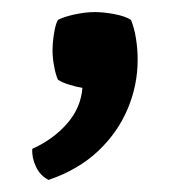

<svg xmlns="http://www.w3.org/2000/svg" viewBox="-20 -137 309 318"><path d="M197 -104Q202.5 -90.5 205.2 -73.2Q208 -56 208 -38Q208 4 191.5 43.2Q175 82.5 142.5 113.2Q110 144 60.5 161Q46.5 154 39.5 139Q32.5 124 33.5 109.5Q68 94 91 67.8Q114 41.5 116.5 8.5Q106.5 7 94.5 3.2Q82.5 -0.5 76 -5Q72.5 -12 69.8 -26.5Q67 -41 67 -53Q67 -66 69.5 -81.8Q72 -97.5 76 -104Q85 -109 103.2 -113Q121.5 -117 137 -117Q152 -117 170 -113.5Q188 -110 197 -104Z"/></svg>

Font: Signika Light
Style: Regular
Weight: 400
Version: Version 2.003;gftools[0.9.32]